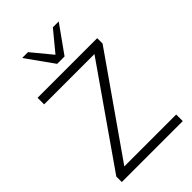

<svg xmlns="http://www.w3.org/2000/svg" viewBox="-273 -1036 1136 1136"><g transform="rotate(-45 295.0 -468.0)"><path d="M43 0V-46L464 -650H43V-705H542V-660L119 -55H553V0ZM267 -765 145 -936H194L298 -810L402 -936H451L329 -765Z"/></g></svg>

Font: Mulish Light
Style: Regular
Weight: 300
Designer: Vernon Adams
Foundry: Vernon Adams
Version: Version 3.603; ttfautohint (v1.8.3)